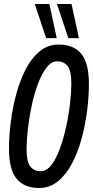

<svg xmlns="http://www.w3.org/2000/svg" viewBox="-20 -932 465 961"><path d="M176 9Q102 9 63.5 -37Q25 -83 25 -188Q25 -251 34 -322Q43 -393 61.5 -461.5Q80 -530 109 -586Q138 -642 179 -675.5Q220 -709 274 -709Q348 -709 386.5 -663Q425 -617 425 -512Q425 -449 416 -378Q407 -307 388.5 -238.5Q370 -170 340.5 -114Q311 -58 270 -24.5Q229 9 176 9ZM184 -75Q213 -75 237 -106Q261 -137 279.5 -187.5Q298 -238 311 -297Q324 -356 330.5 -413.5Q337 -471 337 -514Q337 -577 318.5 -601Q300 -625 266 -625Q237 -625 213 -594Q189 -563 170 -512.5Q151 -462 138.5 -403Q126 -344 119.5 -286.5Q113 -229 113 -186Q113 -123 131.5 -99Q150 -75 184 -75ZM211 -741 154 -912H227L264 -741ZM322 -741 265 -912H338L375 -741Z"/></svg>

Font: Georama Condensed Medium
Style: Italic
Weight: 500
Width: 3
Italic angle: -9°
Designer: Jean-Baptiste Levee
Foundry: Production Type
Version: Version 1.000